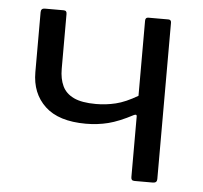

<svg xmlns="http://www.w3.org/2000/svg" viewBox="-44 -575 657 621"><g transform="rotate(5 285.0 -265.0)"><path d="M415 0Q408.7 0 406.1 -2.7Q403.5 -5.5 403.5 -11.2V-209.1Q403.5 -216.4 394.2 -212.3Q348.7 -188.2 314 -179.4Q279.3 -170.7 241.5 -170.7Q153 -170.7 108.8 -212.3Q64.5 -253.8 64.5 -322.7V-517.4Q64.5 -530 77.1 -530H137.8Q143.6 -530 146 -527.4Q148.5 -524.8 148.5 -518.8V-340.9Q148.5 -308.5 159.4 -285.3Q170.2 -262.1 196.2 -249.6Q222.2 -237.1 268.7 -237.1Q301.1 -237.1 332.6 -244.7Q364.2 -252.3 403.5 -275.5V-519.3Q403.5 -530 413.1 -530H478.3Q487.6 -530 487.6 -520.1V-12.3Q487.6 0 474.1 0Z"/></g></svg>

Font: Libre Franklin Thin
Style: Regular
Weight: 100
Designer: Pablo Impallari, Rodrigo Fuenzalida, Nhung Nguyen
Foundry: Impallari Type
Version: Version 3.000